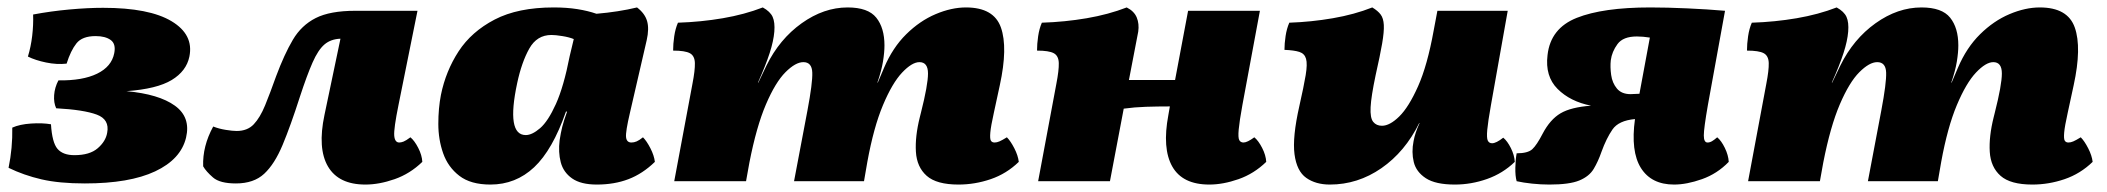

<svg xmlns="http://www.w3.org/2000/svg" viewBox="-20 -487 5663 516"><path d="M208 6Q139 6 91.5 -5Q44 -16 3 -36Q14 -89 13 -144Q33 -153 63.5 -155Q94 -157 117 -153Q120 -104 134.5 -87Q149 -70 180 -70Q221 -70 242.5 -88.5Q264 -107 268 -130Q275 -166 240 -179Q205 -192 131 -196Q124 -211 125.5 -231.5Q127 -252 137 -271Q202 -270 241 -289Q280 -308 287 -344Q292 -369 277.5 -379.5Q263 -390 237 -390Q201 -390 185.5 -370.5Q170 -351 159 -316Q133 -313 104 -319Q75 -325 55 -335Q63 -361 66.5 -390.5Q70 -420 69 -448Q117 -457 166.5 -461.5Q216 -466 257 -466Q381 -466 441 -430Q501 -394 489 -335Q481 -296 441.5 -272Q402 -248 320 -242Q407 -234 450 -203Q493 -172 480 -117Q466 -59 397 -26.5Q328 6 208 6Z M962 9Q890 9 861.5 -39.5Q833 -88 852 -178L895 -383Q869 -382 852 -367.5Q835 -353 820 -319Q805 -285 786 -227Q761 -149 739.5 -97.5Q718 -46 690 -20Q662 6 614 6Q571 6 552.5 -10Q534 -26 526 -40Q524 -94 553 -147Q568 -141 586.5 -138Q605 -135 616 -135Q645 -135 662 -153Q679 -171 692.5 -204Q706 -237 722 -282Q744 -341 767 -380Q790 -419 828.5 -438.5Q867 -458 935 -458H1102L1051 -205Q1038 -141 1039.5 -122.5Q1041 -104 1053 -104Q1058 -104 1064.5 -106.5Q1071 -109 1083 -118Q1094 -109 1104 -89.5Q1114 -70 1115 -52Q1082 -20 1040.5 -5.5Q999 9 962 9Z M1692 -467Q1713 -451 1719 -430.5Q1725 -410 1718 -379L1673 -184Q1661 -133 1662.5 -118.5Q1664 -104 1677 -104Q1684 -104 1691 -107Q1698 -110 1708 -118Q1718 -108 1728 -88.5Q1738 -69 1740 -52Q1707 -20 1669 -5.5Q1631 9 1584 9Q1541 9 1517.5 -7.5Q1494 -24 1487 -51Q1480 -78 1484 -110Q1487 -130 1491 -146Q1495 -162 1504 -187H1501Q1465 -84 1415.5 -37.5Q1366 9 1298 9Q1245 9 1214.5 -14.5Q1184 -38 1171 -75Q1158 -112 1158 -154Q1158 -196 1165 -232Q1178 -296 1212.5 -349Q1247 -402 1309.5 -434.5Q1372 -467 1468 -467Q1503 -467 1531.5 -462.5Q1560 -458 1583 -450Q1642 -455 1692 -467ZM1370 -264Q1340 -124 1393 -124Q1410 -124 1431.5 -142.5Q1453 -161 1474 -207.5Q1495 -254 1511 -336L1522 -382Q1510 -387 1491.5 -390Q1473 -393 1462 -393Q1423 -393 1402.5 -356.5Q1382 -320 1370 -264Z M2556 9Q2497 9 2470.5 -14.5Q2444 -38 2441.5 -79Q2439 -120 2452 -172L2455 -184Q2474 -259 2474 -289.5Q2474 -320 2451 -320Q2431 -320 2404.5 -292Q2378 -264 2353 -204.5Q2328 -145 2311 -52L2302 0H2114L2150 -190Q2164 -264 2163 -292Q2162 -320 2139 -320Q2118 -320 2091 -293Q2064 -266 2038.5 -206.5Q2013 -147 1994 -50L1985 0H1792L1841 -262Q1848 -298 1847.5 -317.5Q1847 -337 1834 -344Q1821 -351 1789 -351Q1789 -369 1792 -389.5Q1795 -410 1802 -426Q1864 -428 1922.5 -438Q1981 -448 2030 -467Q2050 -456 2056.5 -441.5Q2063 -427 2061 -402Q2059 -377 2048.5 -344.5Q2038 -312 2017 -265H2018L2040 -311Q2075 -382 2134.5 -424.5Q2194 -467 2258 -467Q2313 -467 2335 -439.5Q2357 -412 2357 -365Q2357 -346 2353 -321.5Q2349 -297 2338 -265H2339L2356 -305Q2379 -359 2415.5 -395Q2452 -431 2494.5 -449Q2537 -467 2576 -467Q2651 -467 2670 -413Q2689 -359 2667 -258L2651 -184Q2643 -148 2641.5 -131Q2640 -114 2643 -109Q2646 -104 2653 -104Q2659 -104 2666 -107Q2673 -110 2686 -118Q2696 -108 2706 -88.5Q2716 -69 2718 -52Q2685 -20 2642.5 -5.5Q2600 9 2556 9Z M2770 0 2819 -262Q2826 -298 2825.5 -317.5Q2825 -337 2812 -344Q2799 -351 2767 -351Q2767 -369 2770 -389.5Q2773 -410 2780 -426Q2842 -428 2900.5 -438Q2959 -448 3008 -467Q3028 -457 3035 -440Q3042 -423 3039 -402L3014 -272H3138L3173 -458H3366L3319 -205Q3311 -161 3309 -139Q3307 -117 3310.5 -110.5Q3314 -104 3322 -104Q3332 -104 3351 -118Q3362 -109 3372 -89.5Q3382 -70 3383 -52Q3350 -20 3308.5 -5.5Q3267 9 3230 9Q3158 9 3130.5 -39.5Q3103 -88 3120 -178L3124 -201Q3091 -201 3060 -200Q3029 -199 3000 -195L2963 0Z M3554 9Q3516 9 3490.5 -9Q3465 -27 3459 -72.5Q3453 -118 3472 -202Q3484 -255 3489 -285Q3494 -315 3490 -329Q3486 -343 3472 -347.5Q3458 -352 3432 -353Q3432 -370 3435 -390Q3438 -410 3445 -426Q3504 -428 3562 -438Q3620 -448 3668 -467Q3683 -458 3690.5 -448Q3698 -438 3699 -420Q3700 -402 3694.5 -370Q3689 -338 3677 -285Q3665 -228 3663.5 -199Q3662 -170 3670.5 -159.5Q3679 -149 3694 -149Q3715 -149 3740.5 -174Q3766 -199 3791 -255Q3816 -311 3833 -405L3843 -458H4032L3987 -205Q3979 -160 3977 -138Q3975 -116 3978.5 -109Q3982 -102 3990 -102Q4001 -102 4020 -117Q4031 -108 4040.5 -89Q4050 -70 4051 -52Q4019 -21 3976.5 -6Q3934 9 3890 9Q3838 9 3812 -8Q3786 -25 3779.5 -51.5Q3773 -78 3779 -108Q3781 -119 3785 -131Q3789 -143 3795 -156H3794Q3756 -79 3692.5 -35Q3629 9 3554 9Z M4144 9Q4121 9 4097.5 6.5Q4074 4 4056 0Q4052 -14 4052.5 -36.5Q4053 -59 4056 -75Q4086 -75 4098 -86Q4110 -97 4126 -128Q4146 -166 4174 -182.5Q4202 -199 4256 -203Q4200 -214 4166 -248Q4132 -282 4139 -339Q4147 -411 4217.5 -439Q4288 -467 4415 -467Q4460 -467 4515 -464.5Q4570 -462 4616 -458L4570 -205Q4559 -142 4559 -123Q4559 -104 4569 -104Q4575 -104 4581 -107.5Q4587 -111 4595 -118Q4606 -109 4615.5 -89.5Q4625 -70 4626 -52Q4595 -20 4554 -5.5Q4513 9 4479 9Q4418 9 4390 -35.5Q4362 -80 4374 -167Q4330 -163 4313.5 -139Q4297 -115 4284 -79Q4275 -53 4263 -33Q4251 -13 4224.5 -2Q4198 9 4144 9ZM4309 -325Q4307 -307 4310 -285.5Q4313 -264 4325.5 -249Q4338 -234 4362 -234Q4370 -234 4386 -235L4414 -386Q4395 -389 4379 -389Q4342 -389 4327 -368.5Q4312 -348 4309 -325Z M5442 9Q5383 9 5356.5 -14.5Q5330 -38 5327.5 -79Q5325 -120 5338 -172L5341 -184Q5360 -259 5360 -289.5Q5360 -320 5337 -320Q5317 -320 5290.5 -292Q5264 -264 5239 -204.5Q5214 -145 5197 -52L5188 0H5000L5036 -190Q5050 -264 5049 -292Q5048 -320 5025 -320Q5004 -320 4977 -293Q4950 -266 4924.5 -206.5Q4899 -147 4880 -50L4871 0H4678L4727 -262Q4734 -298 4733.5 -317.5Q4733 -337 4720 -344Q4707 -351 4675 -351Q4675 -369 4678 -389.5Q4681 -410 4688 -426Q4750 -428 4808.5 -438Q4867 -448 4916 -467Q4936 -456 4942.5 -441.5Q4949 -427 4947 -402Q4945 -377 4934.5 -344.5Q4924 -312 4903 -265H4904L4926 -311Q4961 -382 5020.5 -424.5Q5080 -467 5144 -467Q5199 -467 5221 -439.5Q5243 -412 5243 -365Q5243 -346 5239 -321.5Q5235 -297 5224 -265H5225L5242 -305Q5265 -359 5301.5 -395Q5338 -431 5380.5 -449Q5423 -467 5462 -467Q5537 -467 5556 -413Q5575 -359 5553 -258L5537 -184Q5529 -148 5527.5 -131Q5526 -114 5529 -109Q5532 -104 5539 -104Q5545 -104 5552 -107Q5559 -110 5572 -118Q5582 -108 5592 -88.5Q5602 -69 5604 -52Q5571 -20 5528.5 -5.5Q5486 9 5442 9Z"/></svg>

Font: Vollkorn Black
Style: Italic
Weight: 900
Italic angle: -11°
Designer: Friedrich Althausen
Foundry: Friedrich Althausen
Version: Version 5.000; ttfautohint (v1.8.3)